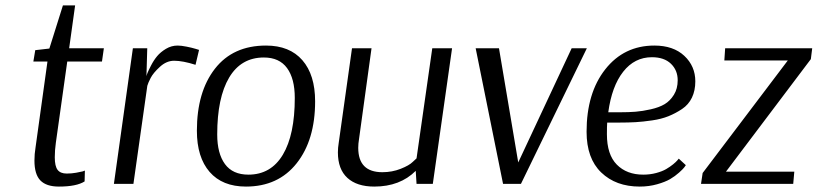

<svg xmlns="http://www.w3.org/2000/svg" viewBox="-20 -678 3015 708"><path d="M363 -500 356 -451H228L186 -152Q182 -124 182 -98Q182 -65 192.5 -51.5Q203 -38 226 -38Q244 -38 260.5 -41Q277 -44 285 -46L293 -49L292 -9Q262 10 197 10Q151 10 129 -12.5Q107 -35 107 -86Q107 -110 111 -134L155 -451H103L110 -493L162 -499L212 -658H257L235 -500Z M714 -494 701 -439Q654 -454 622 -454Q594 -454 569.5 -431.5Q545 -409 535.5 -390.5Q526 -372 523 -361V-360L472 0H400L470 -500H523L520 -397Q521 -402 524 -409.5Q527 -417 537 -436.5Q547 -456 559.5 -471Q572 -486 592 -498Q612 -510 635 -510Q648 -510 668 -506Q688 -502 701 -498Z M1142 -304Q1142 -162 1074 -76Q1006 10 887 10Q800 10 753 -44Q706 -98 706 -196Q706 -339 772.5 -424.5Q839 -510 961 -510Q1048 -510 1095 -456Q1142 -402 1142 -304ZM953 -466Q869 -466 825 -392Q781 -318 781 -182Q781 -112 809.5 -73Q838 -34 896 -34Q979 -34 1023 -107.5Q1067 -181 1067 -317Q1067 -388 1038.5 -427Q1010 -466 953 -466Z M1647 -500 1576 0H1516L1513 -48Q1455 10 1360 10Q1296 10 1261 -22Q1226 -54 1226 -116Q1226 -133 1229 -151L1278 -500H1350L1304 -166Q1301 -148 1301 -133Q1301 -43 1390 -43Q1426 -43 1457.5 -55.5Q1489 -68 1502 -81L1516 -94L1574 -500Z M1835 0 1734 -500H1820L1891 -79L2088 -500H2144L1901 0Z M2483 -93 2509 -69Q2507 -66 2503 -60.5Q2499 -55 2484 -41.5Q2469 -28 2451 -17.5Q2433 -7 2403 1.5Q2373 10 2339 10Q2251 10 2197 -42Q2143 -94 2143 -192Q2143 -335 2212 -422.5Q2281 -510 2393 -510Q2463 -510 2503.5 -472Q2544 -434 2544 -378Q2544 -344 2531.5 -318Q2519 -292 2495 -276Q2471 -260 2445 -249.5Q2419 -239 2384.5 -234Q2350 -229 2323.5 -227.5Q2297 -226 2264 -226H2219Q2218 -212 2218 -183Q2218 -108 2254.5 -71Q2291 -34 2352 -34Q2377 -34 2399.5 -40Q2422 -46 2436.5 -54.5Q2451 -63 2462 -72Q2473 -81 2478 -87ZM2384 -467Q2320 -467 2278 -413.5Q2236 -360 2223 -264H2266Q2298 -264 2323.5 -266Q2349 -268 2380 -275Q2411 -282 2431 -294Q2451 -306 2465 -328.5Q2479 -351 2479 -382Q2479 -419 2454 -443Q2429 -467 2384 -467Z M2975 -500 2970 -460 2657 -45H2909L2905 0H2565L2571 -40L2885 -455H2651L2654 -500Z"/></svg>

Font: ArsenalItalic
Style: Italic
Weight: 400
Italic angle: -9°
Designer: Andrij Shevchenko
Foundry: Stairsfor.com
Version: Version 1.000